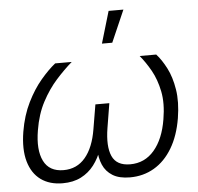

<svg xmlns="http://www.w3.org/2000/svg" viewBox="-53 -796 886 858"><g transform="rotate(-5 390.0 -367.0)"><path d="M194.3 7.3Q135.7 7.3 96.4 -21.2Q57.1 -49.8 41.5 -104.5Q25.9 -159.2 38.6 -237.3Q50.8 -310.1 78.9 -366.7Q106.9 -423.3 141.4 -463.9Q175.8 -504.4 207 -529.3H281.2Q246.1 -499 209.5 -458.3Q172.9 -417.5 144.3 -363.5Q115.7 -309.6 104 -237.8Q89.4 -150.9 114.3 -100.8Q139.2 -50.8 203.1 -50.8Q263.2 -50.8 300.8 -95.5Q338.4 -140.1 351.6 -221.2L370.1 -331.1H432.6L414.6 -221.2Q401.4 -140.1 421.1 -95.5Q440.9 -50.8 502 -50.8Q567.4 -50.8 610.1 -100.8Q652.8 -150.9 667 -237.8Q679.2 -309.1 668.2 -363.3Q657.2 -417.5 634.3 -458.3Q611.3 -499 585.9 -529.3H660.2Q683.6 -503.9 704.6 -463.1Q725.6 -422.4 734.6 -366.2Q743.7 -310.1 731.9 -237.3Q718.8 -159.2 686 -104.5Q653.3 -49.8 604.7 -21.2Q556.2 7.3 496.1 7.3Q447.8 7.3 418.2 -11Q388.7 -29.3 375.2 -60.3Q361.8 -91.3 360.8 -129.9H372.6Q358.9 -90.3 335.2 -59.3Q311.5 -28.3 276.6 -10.5Q241.7 7.3 194.3 7.3ZM422.9 -599.1 465.3 -742.2H531.7L469.2 -599.1Z"/></g></svg>

Font: Inter 24pt Light
Style: Italic
Weight: 300
Italic angle: -9.3988°
Designer: Rasmus Andersson
Foundry: rsms
Version: Version 4.001;git-66647c0bb